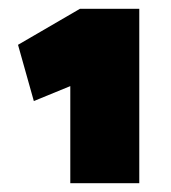

<svg xmlns="http://www.w3.org/2000/svg" viewBox="-20 -690 390 437"><path d="M297 -670V-273H140V-494L57 -460L21 -588L162 -670Z"/></svg>

Font: Titillium Web
Style: Black
Weight: 900
Version: Version 1.001;PS 35.000;hotconv 1.0.70;makeotf.lib2.5.55311